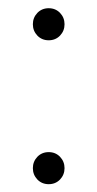

<svg xmlns="http://www.w3.org/2000/svg" viewBox="-20 -452 243 479"><path d="M101.5 -431.5Q118.5 -431.5 129.8 -419.8Q141 -408 141 -391.5Q141 -375 129.8 -363.2Q118.5 -351.5 101.5 -351.5Q84.5 -351.5 73.2 -363.2Q62 -375 62 -391.5Q62 -408 73.2 -419.8Q84.5 -431.5 101.5 -431.5ZM101.5 -72.5Q118.5 -72.5 129.8 -60.8Q141 -49 141 -32.5Q141 -16 129.8 -4.2Q118.5 7.5 101.5 7.5Q84.5 7.5 73.2 -4.2Q62 -16 62 -32.5Q62 -49 73.2 -60.8Q84.5 -72.5 101.5 -72.5Z"/></svg>

Font: Newsreader 16pt ExtraLight
Style: Regular
Weight: 275
Designer: Hugues Gentile
Foundry: Production Type
Version: Version 1.003; ttfautohint (v1.8.3)